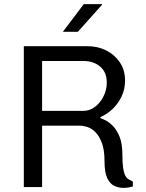

<svg xmlns="http://www.w3.org/2000/svg" viewBox="-20 -911 713 935"><path d="M581 4Q559 4 537.5 -5.5Q516 -15 502.5 -43Q489 -71 489 -125Q489 -180 476.5 -214Q464 -248 445 -267Q426 -286 405.5 -292.5Q385 -299 368 -299H185V0H96V-686H407Q456 -686 497 -665.5Q538 -645 563.5 -607.5Q589 -570 589 -518Q589 -477 572.5 -442Q556 -407 529 -381Q502 -355 469 -341V-336Q475 -334 492 -326Q509 -318 528.5 -299Q548 -280 562 -246Q576 -212 576 -158Q576 -118 579.5 -94Q583 -70 589.5 -57Q596 -44 606 -38Q616 -32 627 -27V-3Q621 -1 608.5 1.5Q596 4 581 4ZM185 -371H385Q417 -371 443 -391Q469 -411 484.5 -442.5Q500 -474 500 -509Q500 -559 468 -586.5Q436 -614 386 -614H185ZM286 -756 388 -891H477V-888L359 -756Z"/></svg>

Font: Chivo Medium Light
Style: Regular
Weight: 300
Version: Version 2.002